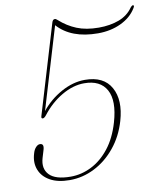

<svg xmlns="http://www.w3.org/2000/svg" viewBox="-81 -779 747 858"><g transform="rotate(-10 292.0 -350.5)"><path d="M30 -135Q34.5 -152 43.8 -162Q53 -172 62.5 -172Q82.5 -172 74.5 -144.5L64 -109.5Q50 -62.5 77.2 -33.8Q104.5 -5 174 -5Q222.5 -5 268 -27.8Q313.5 -50.5 349.5 -96Q385.5 -141.5 405.5 -210Q433 -304.5 405.2 -355Q377.5 -405.5 304.5 -405.5Q254 -405.5 202.2 -375.2Q150.5 -345 111 -293.5Q102.5 -283 96 -283Q87.5 -283 91 -294L212 -697.5Q216 -711 225 -711Q230.5 -711 237 -704.5Q272 -673 313.8 -656Q355.5 -639 413 -639Q464.5 -639 505 -654.2Q545.5 -669.5 568.5 -703Q577.5 -713.5 582 -710.5Q583.5 -709.5 583.8 -706.8Q584 -704 579.5 -697Q556 -658.5 509.5 -636.5Q463 -614.5 405 -614.5Q284 -614.5 222 -683.5L111 -313.5Q149 -361 202.8 -390.5Q256.5 -420 310 -420Q395.5 -420 428.2 -361.2Q461 -302.5 434.5 -211.5Q415 -144.5 374.2 -94.8Q333.5 -45 279.8 -17.8Q226 9.5 167 9.5Q113 9.5 78.2 -10Q43.5 -29.5 30.8 -62.5Q18 -95.5 30 -135Z"/></g></svg>

Font: Fraunces 144pt S050 Thin
Style: Italic
Weight: 100
Italic angle: -16°
Version: Version 1.000; ttfautohint (v1.8.3)